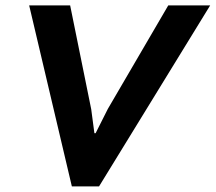

<svg xmlns="http://www.w3.org/2000/svg" viewBox="-20 -682 794 707"><path d="M315.9 -279.8 327.6 -191.4H332L377 -280.8L599.6 -662.1H753.9L344.7 4.4H244.6L87.4 -662.1H238.3Z"/></svg>

Font: PT Astra Sans
Style: Bold Italic
Weight: 700
Italic angle: -16°
Designer: A.Korolkova, I. Chaeva
Foundry: ParaType Ltd
Version: Version 1.002W